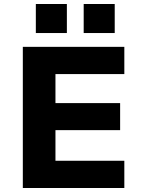

<svg xmlns="http://www.w3.org/2000/svg" viewBox="-20 -939 721 959"><path d="M94 0V-705H601V-569H257V-424H580V-289H257V-136H601V0ZM398 -774V-919H553V-774ZM159 -774V-919H314V-774Z"/></svg>

Font: Nunito Sans 6pt ExtraBold
Style: Regular
Weight: 800
Version: Version 3.101;gftools[0.9.27]